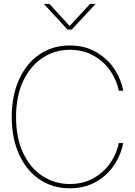

<svg xmlns="http://www.w3.org/2000/svg" viewBox="-20 -972 700 999"><path d="M41 -363.3Q41 -473.6 79.1 -558.1Q117.2 -642.6 185.5 -689Q253.9 -735.4 342.8 -735.4Q422.9 -735.4 482.7 -699.7Q542.5 -664.1 576.9 -610.1Q611.3 -556.2 621.1 -500H598.1Q587.9 -553.2 555.2 -601.8Q522.5 -650.4 468.3 -681.6Q414.1 -712.9 342.8 -712.9Q266.6 -712.9 202.9 -671.9Q139.2 -630.9 101.3 -551.8Q63.5 -472.7 63.5 -363.3Q63.5 -252.9 101.3 -174.1Q139.2 -95.2 202.9 -54.9Q266.6 -14.6 342.8 -14.6Q414.1 -14.6 468.3 -45.9Q522.5 -77.1 555.2 -126Q587.9 -174.8 598.1 -227.5H621.1Q611.3 -171.9 576.9 -117.7Q542.5 -63.5 482.7 -27.8Q422.9 7.8 342.8 7.8Q253.9 7.8 185.5 -38.6Q117.2 -85 79.1 -169.2Q41 -253.4 41 -363.3ZM342.3 -836.9 448.7 -951.7H477.1V-951.2L353 -817.9H331.5L208.5 -951.2V-951.7H237.3Z"/></svg>

Font: Intratopia Thin
Style: Regular
Weight: 100
Designer: Rasmus Andersson
Foundry: rsms
Version: Version 3.000;Glyphs 3.2.3 (3260)